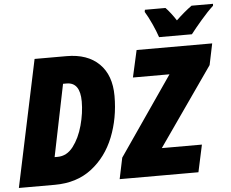

<svg xmlns="http://www.w3.org/2000/svg" viewBox="-60 -1006 1299 1078"><g transform="rotate(-5 589.5 -467.5)"><path d="M1046 -775Q1069 -805 1108 -850.5Q1147 -896 1178 -924L1179 -935H1058Q1037 -920 1014.5 -901Q992 -882 969 -860Q957 -879 940.5 -900.5Q924 -922 911 -935H795L793 -923Q812 -892 831 -850Q850 -808 861 -775ZM205 0Q329 0 413.5 -65Q498 -130 540.5 -236.5Q583 -343 583 -468Q583 -585 517.5 -649.5Q452 -714 334 -714H154L3 0ZM1015 0 1048 -153H822L1130 -594L1155 -714H729L695 -562H901L596 -119L571 0ZM301 -561H321Q397 -561 397 -453Q397 -388 378 -318.5Q359 -249 323 -202Q287 -155 235 -155H218Z"/></g></svg>

Font: Noto Sans Display SemiCondensed Black
Style: Italic
Weight: 900
Width: 4
Designer: Monotype Design team
Foundry: Monotype Imaging Inc.
Version: 1.000